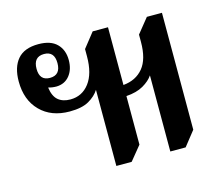

<svg xmlns="http://www.w3.org/2000/svg" viewBox="-85 -670 911 787"><g transform="rotate(-15 370.5 -276.5)"><path d="M317 6V-317Q302 -293 272.5 -276Q243 -259 191 -259Q113 -259 66.5 -306Q20 -353 20 -432Q20 -492 48.5 -525.5Q77 -559 137 -559Q189 -559 215 -533Q241 -507 241 -464Q241 -424 220.5 -398.5Q200 -373 165 -372Q146 -372 130 -377Q135 -339 154.5 -322.5Q174 -306 206 -306Q256 -306 286.5 -346Q317 -386 317 -459V-490L366 -552H431V-307Q485 -312 515.5 -349Q546 -386 546 -459V-490L596 -552H660V-56L611 6H546V-317Q532 -296 503.5 -279.5Q475 -263 431 -260V-54L382 6ZM148 -413Q193 -413 193 -464Q193 -514 149 -514Q104 -514 104 -463Q104 -413 148 -413Z"/></g></svg>

Font: Noto Serif Thai SemiCondensed SemiBold
Style: Regular
Weight: 600
Width: 4
Designer: Monotype Design Team
Foundry: Monotype Imaging Inc.
Version: Version 2.002; ttfautohint (v1.8.4.7-5d5b)